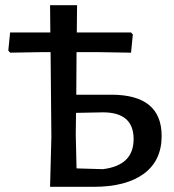

<svg xmlns="http://www.w3.org/2000/svg" viewBox="-20 -720 670 740"><path d="M173 0 178 -192 175 -519H136L19 -517L12 -525L19 -595H174L173 -700H277L276 -595H485L492 -587L485 -517L361 -519H275L274 -355H409Q603 -355 603 -196Q603 -101 534.5 -50.5Q466 0 341 0ZM272 -201 275 -71 376 -68Q495 -82 495 -184Q495 -287 377 -287L273 -285Z"/></svg>

Font: Alegreya Sans Medium
Style: Regular
Weight: 500
Designer: Juan Pablo del Peral
Foundry: Huerta Tipografica
Version: Version 2.007